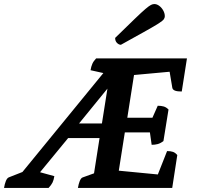

<svg xmlns="http://www.w3.org/2000/svg" viewBox="-78 -930 976 950"><path d="M-58.1 0Q-54.8 -20.2 -48.9 -34.6Q-43 -49 -34.3 -52.5L41 -82.1L3.1 -42.4L454 -593.7L480.7 -558L370 -582.6Q373 -600.9 378.9 -614.3Q384.8 -627.6 397.6 -641H847L821.3 -477.2Q798.9 -477.2 787.8 -481.6Q776.7 -486 774.7 -495L759.6 -584.9L771.1 -575.9L574.5 -557.9L587 -570.9L550.3 -337.3L542.9 -347.3H684.5L672 -337.9L702.5 -406.8Q719.4 -406.8 732.1 -403.1Q744.9 -399.4 755.8 -388.1L730.7 -232.2Q716.3 -220.9 702.5 -217.2Q688.8 -213.5 672.4 -213.5L662.4 -284.3L673.4 -274.8H530.2L541.2 -284.8L508.2 -75.3L501.2 -86.3L711.3 -66L696.8 -51.1L748.7 -182.5Q766.7 -182.5 778 -178.5Q789.3 -174.6 799.2 -162.7L774.1 0H307.5Q310.8 -20.2 316.7 -34.6Q322.6 -49 330.7 -52L407 -79.5L384.1 -52.4L417.8 -267.4L429.3 -246.7H238.3L278.1 -269.9L101.6 -55.3L90.7 -85.9L190.9 -58.4Q187.9 -39.4 182 -27.1Q176.1 -14.9 162.3 0ZM295.8 -297.8 294.1 -319.2H439.9L423.1 -298.9L457.4 -515.6L470.5 -512.3ZM520.2 -708.4Q510.2 -708.4 501 -717.5Q491.7 -726.5 491.7 -742.4Q553.6 -802.9 588.8 -836.8Q624 -870.8 642.3 -886.2Q660.5 -901.5 669.2 -905.7Q677.8 -910 685.7 -910Q698.2 -910 710.2 -900.9Q722.2 -891.8 729.8 -877.9Q737.5 -864 737.5 -849.5Q737.5 -842.5 732.8 -835.2Q728.1 -828 708.3 -815Q688.4 -802.1 643.9 -777.2Q599.4 -752.3 520.2 -708.4Z"/></svg>

Font: Petrona
Style: Italic
Weight: 400
Italic angle: -9°
Designer: Ringo R. Seeber
Foundry: Ringo R. Seeber
Version: Version 2.001; ttfautohint (v1.8.3)